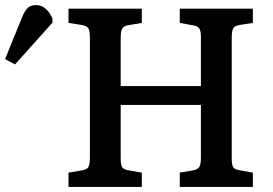

<svg xmlns="http://www.w3.org/2000/svg" viewBox="-211 -734 1071 754"><path d="M58 0V-56L111 -65Q130 -68 136 -78Q142 -88 142 -116V-588Q142 -614 135.5 -623.5Q129 -633 109 -636L58 -644V-700H346V-644L293 -635Q275 -632 269 -622Q263 -612 263 -584V-396H578V-588Q578 -613 571.5 -622.5Q565 -632 545 -635L495 -644V-700H782V-644L730 -636Q711 -633 705 -623Q699 -613 699 -585V-112Q699 -86 705 -77Q711 -68 732 -65L782 -56V0H495V-56L547 -65Q565 -68 571.5 -78Q578 -88 578 -116V-322H263V-112Q263 -86 269 -77Q275 -68 295 -65L346 -56V0ZM-152 -481 -191 -502 -124 -667Q-113 -693 -101.5 -703.5Q-90 -714 -70 -714Q-28 -714 -5 -661V-645Z"/></svg>

Font: Literata Medium
Style: Regular
Weight: 500
Designer: Latin by Veronika Burian and Jose Scaglione. Greek by Irene Vlachou. Cyrillic by Vera Evstafieva.
Foundry: TypeTogether
Version: Version 3.103; ttfautohint (v1.8.4.7-5d5b);gftools[0.9.29]